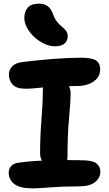

<svg xmlns="http://www.w3.org/2000/svg" viewBox="-20 -1027 601 1058"><path d="M160 11Q90 11 59 -13Q28 -37 28 -74Q28 -97 42 -112.5Q56 -128 86 -131Q124 -136 154.5 -138.5Q185 -141 211 -142Q201 -159 201 -181Q201 -277 208.5 -368Q216 -459 216 -528Q216 -537 217 -545Q186 -542 163.5 -540Q141 -538 121 -538Q70 -538 49.5 -561Q29 -584 29 -615Q29 -644 48.5 -662.5Q68 -681 103 -685Q189 -696 275 -702.5Q361 -709 428 -709Q484 -709 508 -694.5Q532 -680 532 -645Q532 -603 496 -578Q460 -553 403 -553Q381 -553 360 -552Q369 -535 369 -515Q369 -465 360.5 -374Q352 -283 352 -165Q352 -154 350 -145Q367 -145 385 -144.5Q403 -144 424 -144Q491 -144 512 -126Q533 -108 533 -81Q533 -48 504.5 -24Q476 0 412 0Q325 0 258 5.5Q191 11 160 11ZM282 -772Q254 -772 224 -786Q194 -800 169 -823Q144 -846 129 -873.5Q114 -901 114 -928Q114 -964 133.5 -985.5Q153 -1007 196 -1007Q222 -1007 241.5 -994Q261 -981 273 -947Q283 -920 296.5 -904.5Q310 -889 323 -878.5Q336 -868 344.5 -856.5Q353 -845 353 -827Q353 -802 335.5 -787Q318 -772 282 -772Z"/></svg>

Font: Shantell Sans Normal
Style: Bold
Weight: 700
Designer: Stephen Nixon, Anya Danilova, Shantell Martin
Foundry: Arrow Type
Version: Version 1.009;[a7da0bfa3]